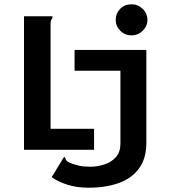

<svg xmlns="http://www.w3.org/2000/svg" viewBox="-20 -699 790 896"><path d="M594 -534Q563 -534 541.5 -555.5Q520 -577 520 -606Q520 -637 541 -658Q562 -679 594 -679Q624 -679 646 -657.5Q668 -636 668 -606Q668 -577 646 -555.5Q624 -534 594 -534ZM92 0V-623H225Q225 -613 220.5 -608Q216 -603 216 -588V-98H419V0ZM393 177Q341 177 298 164Q255 151 221 128L279 33Q285 36 285.5 40Q286 44 288.5 48.5Q291 53 302.5 59Q314 65 341 72Q352 76 370 77.5Q388 79 402 79Q436 79 468.5 68Q501 57 521.5 33.5Q542 10 542 -29V-369H328V-466H663V-33Q663 41 628.5 87.5Q594 134 533.5 155.5Q473 177 393 177Z"/></svg>

Font: Inconsolata ExtraExpanded
Style: Bold
Weight: 700
Width: 8
Monospace: yes
Designer: Raph Levien, Cyreal, Brenton Simpson
Foundry: Raph Levien, Cyreal, Google
Version: Version 3.100; ttfautohint (v1.8.4.7-5d5b)